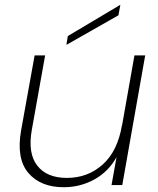

<svg xmlns="http://www.w3.org/2000/svg" viewBox="-20 -775 663 804"><path d="M588 -543 492 0H447L468 -117Q434 -56 375 -23.5Q316 9 247 9Q150 9 99 -50.5Q48 -110 68 -227L125 -543H169L113 -230Q96 -133 136 -81.5Q176 -30 260 -30Q348 -30 410.5 -86.5Q473 -143 491 -252V-249L543 -543ZM264 -624 484 -755 476 -711 258 -587Z"/></svg>

Font: Poppins ExtraLight
Style: Italic
Weight: 275
Italic angle: -10°
Designer: Ninad Kale (Devanagari), Jonny Pinhorn (Latin)
Foundry: Indian Type Foundry
Version: Version 3.200;PS 1.000;hotconv 16.6.54;makeotf.lib2.5.65590